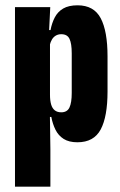

<svg xmlns="http://www.w3.org/2000/svg" viewBox="-20 -529 454 724"><path d="M272 7.5Q240 7.5 220 -5.2Q200 -18 189.2 -39.8Q178.5 -61.5 173.5 -88H145.5L168.5 -171.5Q168.5 -150 172.8 -135.2Q177 -120.5 186.5 -113Q196 -105.5 211 -105.5Q233.5 -105.5 242 -123.8Q250.5 -142 250.5 -178.5V-328Q250.5 -364.5 242.2 -382.2Q234 -400 211 -400Q199.5 -400 190.5 -394.8Q181.5 -389.5 176 -380.2Q170.5 -371 167.5 -358.5L139 -415.5H170.5Q175.5 -442 186.5 -463.2Q197.5 -484.5 218.2 -496.8Q239 -509 272.5 -509Q334 -509 359.8 -460.2Q385.5 -411.5 385.5 -316.5V-184Q385.5 -89.5 359.8 -41Q334 7.5 272 7.5ZM36.5 175V-502H169.5L163.5 -379.5L168.5 -378V-122L168 -107L170 34V175Z"/></svg>

Font: Anek Latin Condensed
Style: Bold
Weight: 700
Width: 3
Designer: Yesha Goshar
Foundry: Ek Type
Version: Version 1.003